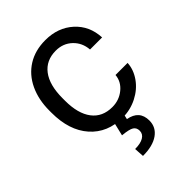

<svg xmlns="http://www.w3.org/2000/svg" viewBox="-219 -641 960 960"><g transform="rotate(-45 261.5 -160.5)"><path d="M280.3 -64Q328.6 -64 364.7 -93.3Q400.9 -122.6 404.8 -166.5H490.2Q487.8 -121.1 459 -80.1Q430.2 -39.1 382.1 -14.6Q334 9.8 280.3 9.8Q172.4 9.8 108.6 -62.3Q44.9 -134.3 44.9 -259.3V-274.4Q44.9 -351.6 73.2 -411.6Q101.6 -471.7 154.5 -504.9Q207.5 -538.1 279.8 -538.1Q368.7 -538.1 427.5 -484.9Q486.3 -431.6 490.2 -346.7H404.8Q400.9 -397.9 366 -430.9Q331.1 -463.9 279.8 -463.9Q210.9 -463.9 173.1 -414.3Q135.3 -364.7 135.3 -271V-253.9Q135.3 -162.6 172.9 -113.3Q210.4 -64 280.3 -64ZM294.9 4.4 289.1 29.8Q363.8 43 363.8 114.3Q363.8 161.6 324.7 189.2Q285.6 216.8 215.8 216.8L212.4 164.6Q251 164.6 272.2 151.9Q293.5 139.2 293.5 116.2Q293.5 94.7 277.8 84.5Q262.2 74.2 214.4 69.8L230 4.4Z"/></g></svg>

Font: TypoPRO Roboto
Style: Regular
Weight: 400
Designer: Google
Version: Version 2.136; 2016